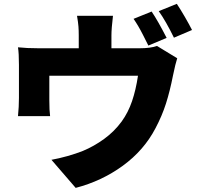

<svg xmlns="http://www.w3.org/2000/svg" viewBox="-20 -874 1017 975"><path d="M826.2 -681.6 733.4 -642.6Q729.5 -650.4 705.6 -697.8Q681.6 -745.1 658.2 -778.3L750 -815.4Q781.2 -769.5 826.2 -681.6ZM76.2 -377V-544.9Q76.2 -603.5 71.3 -633.8Q116.2 -628.9 175.8 -628.9H379.9V-694.3Q379.9 -719.7 378.4 -739.3Q377 -758.8 371.1 -793.9H553.7Q545.9 -728.5 545.9 -694.3V-628.9H688.5Q744.1 -628.9 777.3 -640.6L879.9 -578.1Q871.1 -551.8 858.4 -490.2Q842.8 -411.1 822.8 -348.1Q802.7 -285.2 769.5 -222.7Q710.9 -110.4 603.5 -32.2Q496.1 45.9 364.3 80.1L241.2 -62.5Q279.3 -69.3 322.8 -81.5Q366.2 -93.8 400.4 -107.4Q457 -130.9 508.8 -168.5Q560.5 -206.1 597.7 -256.8Q630.9 -302.7 650.4 -359.9Q669.9 -417 680.7 -489.3H230.5V-364.3Q230.5 -312.5 234.4 -284.2H71.3Q76.2 -331.1 76.2 -377ZM877.9 -854.5Q895.5 -828.1 918.5 -788.6Q941.4 -749 955.1 -721.7L863.3 -682.6Q822.3 -766.6 786.1 -817.4Z"/></svg>

Font: Min Sans Black
Style: Regular
Weight: 900
Designer: Jinseong-Kim, NotoSansCJK, Nunito
Foundry: Jinseong-Kim
Version: Version 1.000